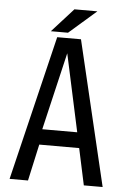

<svg xmlns="http://www.w3.org/2000/svg" viewBox="-57 -883 615 925"><g transform="rotate(5 250.0 -420.5)"><path d="M161 -726 265 -841H376L244 -726ZM384 0 346 -177H153L114 0H25L194 -700H309L475 0ZM249 -627 161 -252H330Z"/></g></svg>

Font: Share Tech
Style: Regular
Weight: 400
Designer: Ralph du Carrois
Foundry: Carrois Type Design
Version: Version 1.100